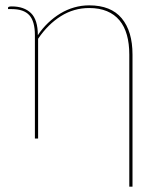

<svg xmlns="http://www.w3.org/2000/svg" viewBox="-20 -518 602 718"><path d="M10 -489Q10 -494 24 -494Q70 -494 95.8 -469Q121.5 -444 121.5 -386.5Q138.5 -412 160 -432.5Q181.5 -453 206 -467.8Q230.5 -482.5 257.5 -490.2Q284.5 -498 313.5 -498Q395 -498 435.2 -449.5Q475.5 -401 475.5 -314V180H463.5V-314Q463.5 -355 454.5 -387.2Q445.5 -419.5 426.8 -442Q408 -464.5 379.8 -476.2Q351.5 -488 313.5 -488Q256 -488 207.5 -457.5Q159 -427 122.5 -373V0H110.5V-386.5Q110.5 -438 89.8 -461Q69 -484 24 -484H10Z"/></svg>

Font: Lato 2
Style: Regular
Weight: 100
Designer: Lukasz Dziedzic with Adam Twardoch and Botio Nikoltchev
Foundry: tyPoland Lukasz Dziedzic
Version: Version 2.015; 2015-08-06; http://www.latofonts.com/